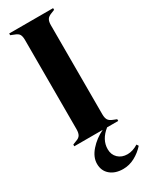

<svg xmlns="http://www.w3.org/2000/svg" viewBox="-228 -705 762 973"><g transform="rotate(-30 153.0 -218.0)"><path d="M306 161Q281 189 248.5 206.5Q216 224 180 224Q134 224 105.5 200Q77 176 77 135Q77 96 109.5 59Q142 22 188 0H22V-10L42 -18Q61 -24 68 -36Q75 -48 75 -69V-310V-350V-591Q75 -613 68.5 -624Q62 -635 42 -642L22 -650V-660H279V-650L259 -642Q240 -635 233 -623.5Q226 -612 226 -591V-350V-311V-69Q226 -48 233 -36.5Q240 -25 259 -18L279 -10V0H214Q161 42 161 98Q161 130 182 150Q203 170 236 170Q267 170 299 150Z"/></g></svg>

Font: DeepMind Serif Display
Style: Regular
Weight: 800
Designer: Frank Grießhammer / Modifications: Colophon Foundry
Foundry: Colophon Foundry
Version: Version 5.002